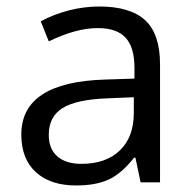

<svg xmlns="http://www.w3.org/2000/svg" viewBox="-20 -564 596 594"><path d="M415 0 398.9 -76.2H395Q355 -25.9 315.2 -8.1Q275.4 9.8 215.8 9.8Q136.2 9.8 91.1 -31.2Q45.9 -72.3 45.9 -147.9Q45.9 -310.1 305.2 -317.9L396 -320.8V-354Q396 -417 368.9 -447Q341.8 -477.1 282.2 -477.1Q215.3 -477.1 130.9 -436L106 -498Q145.5 -519.5 192.6 -531.7Q239.7 -543.9 287.1 -543.9Q382.8 -543.9 429 -501.5Q475.1 -459 475.1 -365.2V0ZM231.9 -57.1Q307.6 -57.1 350.8 -98.6Q394 -140.1 394 -214.8V-263.2L313 -259.8Q216.3 -256.3 173.6 -229.7Q130.9 -203.1 130.9 -147Q130.9 -103 157.5 -80.1Q184.1 -57.1 231.9 -57.1Z"/></svg>

Font: f07869316
Style: Regular
Weight: 400
Foundry: Ascender Corporation
Version: Version 1.10